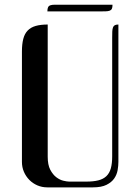

<svg xmlns="http://www.w3.org/2000/svg" viewBox="-20 -809 606 829"><path d="M74.7 -109.9Q74.7 -86.9 83.3 -67.1Q91.8 -47.4 106.7 -32.2Q121.6 -17.1 141.6 -8.5Q161.6 0 184.1 0H381.3Q418 0 439.9 -11Q461.9 -22 473.1 -38.3Q484.4 -54.7 487.8 -74Q491.2 -93.3 491.2 -109.9V-703.1Q481.4 -703.1 475.8 -700.2Q470.2 -697.3 467.8 -690.4Q465.3 -683.6 464.8 -672.6Q464.4 -661.6 464.4 -645V-133.8Q464.4 -103 458.5 -82Q452.6 -61 439.2 -48.3Q425.8 -35.6 404.5 -30.3Q383.3 -24.9 352.5 -24.9H278.8Q269.5 -24.9 253.9 -28.6Q238.3 -32.2 223.1 -43.7Q208 -55.2 197 -76.2Q186 -97.2 186 -132.3V-703.1Q155.3 -703.1 134 -697Q112.8 -690.9 99.6 -677.2Q86.4 -663.6 80.6 -641.4Q74.7 -619.1 74.7 -586.4ZM184.6 -759.8Q184.6 -771.5 187.5 -777.6Q190.4 -783.7 197.3 -786.1Q204.1 -788.6 215.3 -788.6Q226.6 -788.6 243.7 -788.6H465.8Q465.8 -776.9 462.9 -771Q460 -765.1 453.1 -762.7Q446.3 -760.3 434.8 -760Q423.3 -759.8 406.7 -759.8Z"/></svg>

Font: Unique
Style: Regular
Weight: 400
Designer: Anna Pocius (aka Artmaker)
Foundry: Anna Pocius
Version: Version 1.000 2013 initial release